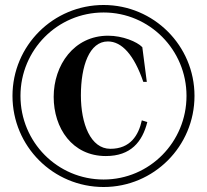

<svg xmlns="http://www.w3.org/2000/svg" viewBox="-20 -736 829 769"><path d="M395 13C596 13 759 -150 759 -352C759 -553 596 -716 395 -716C193 -716 30 -553 30 -352C30 -150 193 13 395 13ZM395 -17C210 -17 62 -167 62 -352C62 -536 210 -686 395 -686C579 -686 727 -536 727 -352C727 -167 579 -17 395 -17ZM404 -111C504 -111 550 -168 570 -247L548 -254C535 -194 502 -140 422 -140C343 -140 304 -240 304 -354C304 -472 338 -570 412 -570C468 -570 517 -516 554 -408H568L550 -547C529 -569 471 -593 413 -593C276 -593 195 -475 195 -348C195 -223 269 -111 404 -111Z"/></svg>

Font: Sprat Condensed Medium
Style: Regular
Weight: 500
Width: 3
Designer: Ethan Nakache
Foundry: Collletttivo
Version: Version 2.000;Glyphs 3.2 (3217)